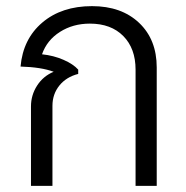

<svg xmlns="http://www.w3.org/2000/svg" viewBox="-20 -606 608 626"><path d="M81 -259Q81 -296 101 -327Q121 -358 155 -372Q115 -387 47 -389Q55 -479 118 -532.5Q181 -586 280 -586Q376 -586 433.5 -531.5Q491 -477 491 -386V0H422V-379Q422 -448 382 -488.5Q342 -529 273 -529Q218 -529 175.5 -502Q133 -475 117 -429Q155 -425 187 -411Q219 -397 235 -379V-365Q196 -355 173.5 -327Q151 -299 151 -261V0H81Z"/></svg>

Font: Sarabun Light
Style: Regular
Weight: 300
Designer: Suppakit Chalermlarp | Katatrad Co.,Ltd.
Foundry: Cadson Demak Co.,Ltd.
Version: Version 1.000; ttfautohint (v1.6)